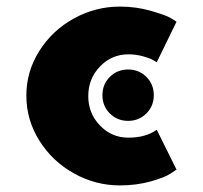

<svg xmlns="http://www.w3.org/2000/svg" viewBox="-20 -548 615 583"><path d="M424.5 -314.5Q402 -337 369 -337Q336 -337 313.5 -314.5Q291 -292 291 -259Q291 -226 313.5 -203.5Q336 -181 369 -181Q402 -181 424.5 -203.5Q447 -226 447 -259Q447 -292 424.5 -314.5ZM370 -130Q319 -130 283.5 -167Q248 -204 248 -256Q248 -309 283.5 -346Q319 -383 370 -383Q393 -383 414.5 -377Q436 -371 446 -365L456 -359L516 -482Q509 -487 496 -494.5Q483 -502 438.5 -515Q394 -528 344 -528Q270 -528 204.5 -492Q139 -456 99.5 -393.5Q60 -331 60 -258Q60 -184 99.5 -121Q139 -58 204.5 -21.5Q270 15 344 15Q394 15 437 3Q480 -9 498 -21L516 -33L456 -154Q422 -130 370 -130Z"/></svg>

Font: Hussar
Style: BoldWeb
Weight: 700
Foundry: Cannot Into Space Fonts
Version: Version 2.00